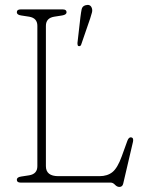

<svg xmlns="http://www.w3.org/2000/svg" viewBox="-20 -738 582 776"><path d="M231 -675.5 199 -670.5Q165.5 -665 165.5 -633.5V-66.5Q165.5 -26 216 -26H382Q414 -26 434.5 -42.5Q455 -59 472 -106L495 -169.5Q500.5 -184 510 -183Q521 -181 517.5 -165L478 4Q475 17.5 462.5 17.5Q453 17.5 444.8 8.8Q436.5 0 427.5 0H63.5Q48 0 48 -11.5Q48 -22 65.5 -24.5L98 -29.5Q131 -35 131 -66.5V-633.5Q131 -665 98 -670.5L65.5 -675.5Q48 -678 48 -688.5Q48 -700 63.5 -700H233.5Q249 -700 249 -688.5Q249 -678.5 231 -675.5ZM305 -668.5Q307.5 -688.5 310 -700.5Q312.5 -712.5 324.5 -716.5Q344 -722.5 350.5 -707Q354.5 -698 351.5 -687Q348.5 -676 344.5 -663.5L308 -557.5Q305.5 -550.5 298.5 -551.5Q294.5 -552 293.8 -556Q293 -560 293 -563.5Z"/></svg>

Font: Fraunces 72pt SuperSoft Thin
Style: Regular
Weight: 100
Version: Version 1.000;[b76b70a41]